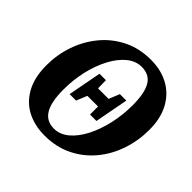

<svg xmlns="http://www.w3.org/2000/svg" viewBox="-173 -844 1032 1032"><g transform="rotate(45 343.0 -328.5)"><path d="M236 -235 272 -426H321L322 -365H402L427 -426H476L440 -235H391V-296H310L285 -235ZM307 -44Q352 -44 390.5 -76Q429 -108 457.5 -163Q486 -218 502 -287.5Q518 -357 518 -431Q518 -525 491.5 -569Q465 -613 407 -613Q362 -613 323.5 -581.5Q285 -550 256 -495.5Q227 -441 211 -372.5Q195 -304 195 -229Q195 -134 222.5 -89Q250 -44 307 -44ZM298 18Q223 18 164.5 -12Q106 -42 72 -103.5Q38 -165 38 -257Q38 -337 63.5 -411.5Q89 -486 138 -545.5Q187 -605 257 -640Q327 -675 415 -675Q492 -675 550.5 -643Q609 -611 642 -550Q675 -489 675 -402Q675 -320 649.5 -244.5Q624 -169 575 -110Q526 -51 456 -16.5Q386 18 298 18Z"/></g></svg>

Font: Source Serif 4 SmText
Style: Bold Italic
Weight: 700
Italic angle: -12°
Designer: Frank Grießhammer
Foundry: Adobe
Version: Version 4.005;hotconv 1.1.0;makeotfexe 2.6.0